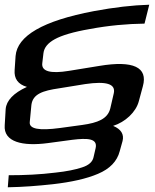

<svg xmlns="http://www.w3.org/2000/svg" viewBox="-58 -684 658 813"><path d="M192 -310 303 -328C392 -341 432 -329 424 -290L409 -225C398 -180 355 -164 291 -155L196 -142C107 -130 65 -138 68 -167L75 -240C81 -286 123 -300 192 -310ZM530 -256 547 -319C569 -399 507 -429 363 -405L234 -384C155 -371 117 -382 121 -416L126 -459C129 -483 145 -502 174 -518C203 -534 252 -549 322 -561C402 -576 480 -583 554 -584L574 -664C503 -662 426 -653 340 -637C123 -596 15 -532 8 -447L4 -388C1 -351 18 -327 56 -316C-1 -290 -31 -258 -34 -222L-38 -154C-44 -82 39 -64 144 -78L248 -92C313 -100 356 -98 347 -57L338 -18C334 1 318 16 289 25C262 34 224 42 176 47C111 55 46 58 -21 58L-25 109C39 108 102 103 166 96C244 87 308 73 357 52C407 31 438 -1 449 -44L461 -87C468 -115 455 -137 421 -151C472 -167 518 -209 530 -256Z"/></svg>

Font: Gamestation Warped
Style: Italic
Weight: 400
Designer: Jonas Hecksher
Foundry: Jonas Hecksher, Playtypeª, e-types AS
Version: Version 1.003